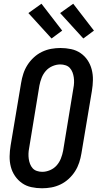

<svg xmlns="http://www.w3.org/2000/svg" viewBox="-20 -1000 540 1028"><path d="M205 8Q176 8 148 2Q120 -4 98 -19.5Q76 -35 60.5 -57.5Q45 -80 38 -107Q31 -134 31.5 -163Q32 -192 37 -222L93 -556Q97 -581 105 -605.5Q113 -630 127 -652Q141 -674 161 -692.5Q181 -711 205 -722.5Q229 -734 254 -738.5Q279 -743 304 -743Q333 -743 361 -737Q389 -731 411.5 -715.5Q434 -700 449 -677.5Q464 -655 471 -628Q478 -601 477.5 -572Q477 -543 472 -513L416 -179Q412 -154 404 -129.5Q396 -105 382 -83Q368 -61 348 -42.5Q328 -24 304 -12.5Q280 -1 255 3.5Q230 8 205 8ZM206 -80Q227 -80 248 -89Q269 -98 283.5 -114.5Q298 -131 306 -151.5Q314 -172 318 -193L373 -528Q376 -543 376.5 -557.5Q377 -572 375 -586Q373 -600 368 -613Q363 -626 354 -636Q345 -646 331 -650.5Q317 -655 303 -655Q282 -655 261 -646Q240 -637 225.5 -620.5Q211 -604 203 -583.5Q195 -563 191 -542L136 -207Q133 -192 132.5 -177.5Q132 -163 134 -149Q136 -135 141 -122Q146 -109 155 -99Q164 -89 178 -84.5Q192 -80 206 -80ZM426 -794 302 -930 372 -980 483 -836ZM256 -794 132 -930 202 -980 313 -836Z"/></svg>

Font: Iosevka Curly Slab Semibold
Style: Italic
Weight: 600
Italic angle: -9°
Monospace: yes
Designer: Belleve Invis
Foundry: Belleve Invis
Version: Version 22.1.2; ttfautohint (v1.8.4)